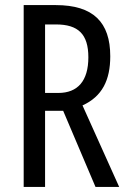

<svg xmlns="http://www.w3.org/2000/svg" viewBox="-20 -734 501 754"><path d="M199 -714H73V0H157V-299H228L355 0H448L304 -320C381 -355 413 -419 413 -513C413 -647 346 -714 199 -714ZM200 -638C287 -638 327 -600 327 -509C327 -416 285 -369 209 -369H157V-638Z"/></svg>

Font: Noto Sans Myanmar UI ExtraCondensed
Style: Regular
Weight: 400
Width: 2
Designer: Monotype Design Team
Foundry: Monotype Imaging Inc.
Version: Version 2.103